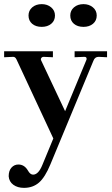

<svg xmlns="http://www.w3.org/2000/svg" viewBox="-28 -670 540 929"><path d="M88 239Q57 239 36.5 224Q16 209 14 183Q14 156 27.5 141Q41 126 61 126Q90 126 107 155Q118 175 132 175Q158 175 177 128L230 0L52 -382Q46 -395 36 -395L-8 -393V-422H228V-393L183 -395Q176 -395 172 -389.5Q168 -384 171 -378L287 -132L390 -380Q391 -381 391 -386Q391 -395 380 -395L333 -393V-422H490V-393L449 -395Q431 -395 424 -376L216 125Q190 188 160.5 213.5Q131 239 88 239ZM376 -540Q347 -540 329.5 -555Q312 -570 312 -595Q312 -619 330 -634.5Q348 -650 376 -650Q403 -650 421.5 -634.5Q440 -619 440 -595Q440 -570 422 -555Q404 -540 376 -540ZM174 -540Q145 -540 127.5 -555Q110 -570 110 -595Q110 -619 128 -634.5Q146 -650 174 -650Q201 -650 219.5 -634.5Q238 -619 238 -595Q238 -570 220 -555Q202 -540 174 -540Z"/></svg>

Font: UnnaMedium
Style: Regular
Weight: 500
Designer: Jorge de Buen Unna
Foundry: Omnibus-Type
Version: Version 2.008;hotconv 1.0.109;makeotfexe 2.5.65596